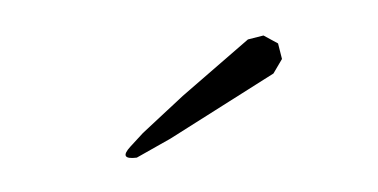

<svg xmlns="http://www.w3.org/2000/svg" viewBox="-29 -802 559 284"><g transform="rotate(5 250.0 -660.0)"><path d="M372.1 -704.1 228.5 -594.7 181.6 -562.5Q154.3 -556.6 170.9 -578.1L187.5 -599.6L241.2 -659.2L330.1 -751L352.5 -758.8L375 -749L382.8 -726.6Z"/></g></svg>

Font: B2 Hana
Style: Regular
Weight: 500
Version: 2020-08-05; (max)